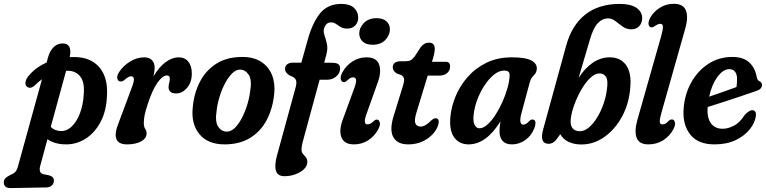

<svg xmlns="http://www.w3.org/2000/svg" viewBox="-113 -749 4024 1008"><path d="M71 -302Q45.5 -278 27 -295.5Q17.5 -305.5 22 -323Q26.5 -340.5 42 -356Q77 -397 132 -421L138.5 -445.5Q148 -481 168 -501Q188 -521 216 -521Q267.5 -521 253 -449Q264.5 -449.5 276 -449.5Q363.5 -449.5 409.2 -395Q455 -340.5 448.5 -244.5Q445 -164.5 414.5 -107.8Q384 -51 336.5 -21Q289 9 235 9Q175 9 136 -18L98 122.5Q88 159.5 116.5 166L143 171Q170 178 170 199Q170 215 158.8 225Q147.5 235 129.5 235L-56.5 238.5Q-93 239 -93 207.5Q-93 196.5 -85.8 188Q-78.5 179.5 -60.5 170.5Q-41 162.5 -32.8 153.5Q-24.5 144.5 -20 129L107.5 -333Q88.5 -319.5 71 -302ZM242.5 -377.5Q238.5 -377.5 234 -377L153.5 -83Q174 -61 210 -61Q239.5 -61 264.8 -86Q290 -111 306.5 -153.8Q323 -196.5 326.5 -251Q332.5 -318 308 -347.8Q283.5 -377.5 242.5 -377.5Z M519.5 -321.5Q505.5 -322.5 502.8 -337Q500 -351.5 511.5 -369.5Q534 -404 570 -426Q606 -448 644.5 -448Q670.5 -448 684.8 -433.2Q699 -418.5 699 -393Q699 -375.5 692.5 -348Q723.5 -399 757.5 -423.5Q791.5 -448 825 -448Q857.5 -448 875.8 -425.2Q894 -402.5 894 -363Q894 -316.5 868.8 -287.5Q843.5 -258.5 812.5 -258.5Q790 -258.5 781 -267.8Q772 -277 772 -290.5Q772 -302.5 775.2 -313Q778.5 -323.5 778.5 -337.5Q778.5 -353 762.5 -353Q741 -353 713.8 -315Q686.5 -277 662 -200.5Q649.5 -163 645.8 -141.8Q642 -120.5 642 -103.5Q642 -83 649.2 -72.8Q656.5 -62.5 656.5 -48.5Q656.5 -22.5 628 -6.8Q599.5 9 554 9Q463.5 9 510.5 -106L577.5 -285.5Q591 -320 590 -334.2Q589 -348.5 575 -348.5Q568 -348.5 559.8 -343.8Q551.5 -339 537.5 -327Q527.5 -320 519.5 -321.5Z M1159.5 -450Q1219 -450 1258.2 -424.5Q1297.5 -399 1315 -355Q1332.5 -311 1326.5 -255.5Q1319 -180 1287.8 -120Q1256.5 -60 1201 -25.5Q1145.5 9 1066 9Q978 9 933.8 -45Q889.5 -99 899 -186Q905.5 -259 936.2 -319Q967 -379 1022.5 -414.5Q1078 -450 1159.5 -450ZM1078.5 -58Q1099.5 -58 1119.2 -77Q1139 -96 1155.8 -127.5Q1172.5 -159 1184.2 -196.5Q1196 -234 1200.5 -270.5Q1210.5 -330 1192.5 -356.8Q1174.5 -383.5 1147 -383.5Q1126 -383.5 1106.2 -364.2Q1086.5 -345 1069.5 -313.5Q1052.5 -282 1040.8 -244.5Q1029 -207 1024.5 -170.5Q1015 -110.5 1032.2 -84.2Q1049.5 -58 1078.5 -58Z M1383.5 -388Q1383.5 -402 1394.2 -411Q1405 -420 1423 -420H1469L1500 -531Q1525 -625 1565.5 -676.8Q1606 -728.5 1679 -728.5Q1723.5 -728.5 1745.5 -707.8Q1767.5 -687 1767.5 -657Q1767.5 -631 1751.8 -615Q1736 -599 1710 -599Q1689 -599 1675.8 -607Q1662.5 -615 1651 -623.2Q1639.5 -631.5 1624 -631.5Q1601 -631.5 1589.5 -604Q1583 -585.5 1590 -565.5Q1597 -545.5 1603 -520.2Q1609 -495 1600 -461L1589 -419.5H1630.5Q1650.5 -419.5 1661.5 -413.2Q1672.5 -407 1672.5 -389.5Q1672.5 -365 1652.5 -347.8Q1632.5 -330.5 1605.5 -330.5H1565L1476.5 -5Q1470 18.5 1470 36.5Q1470 50.5 1477.8 59.2Q1485.5 68 1493 77.2Q1500.5 86.5 1500.5 101Q1500.5 122 1483 139Q1465.5 156 1438.2 166Q1411 176 1381 176Q1345 176 1336 148.5Q1327 121 1340.5 70L1439.5 -292Q1446 -316 1440.2 -329.8Q1434.5 -343.5 1410 -351.5Q1383.5 -366 1383.5 -388ZM1843 -514Q1809.5 -514 1791.5 -530.5Q1773.5 -547 1773 -573Q1773 -603 1797.2 -628.2Q1821.5 -653.5 1864.5 -653.5Q1898 -653.5 1916 -637Q1934 -620.5 1934 -595Q1934 -564.5 1910 -539.2Q1886 -514 1843 -514ZM1811.5 -151.5Q1791 -96 1816 -96Q1823.5 -96 1831.8 -100Q1840 -104 1850.5 -114.5Q1859 -122.5 1867 -121Q1877 -120 1880.8 -106.2Q1884.5 -92.5 1872.5 -69.5Q1852.5 -33 1819.2 -12Q1786 9 1746 9Q1693.5 9 1679.5 -28.2Q1665.5 -65.5 1686.5 -121L1747.5 -287.5Q1768.5 -343 1741 -343Q1733 -343 1725.2 -338.8Q1717.5 -334.5 1706.5 -323.5Q1698 -316 1690.5 -318Q1680 -319 1676.2 -332.5Q1672.5 -346 1684.5 -369Q1703.5 -404.5 1737.2 -426.2Q1771 -448 1811.5 -448Q1864 -448 1877.2 -410.5Q1890.5 -373 1871 -318.5Z M1993.5 -355 1970.5 -363Q1949 -376.5 1949 -394.5Q1949 -427.5 1992 -427.5H2016Q2033 -427.5 2043 -432.8Q2053 -438 2065 -454L2095 -500.5Q2113.5 -525 2138.5 -525Q2169.5 -525 2169.5 -493.5Q2169.5 -484.5 2167.2 -471.5Q2165 -458.5 2159.5 -439.5L2154.5 -424.5H2227.5Q2250 -424.5 2250 -401Q2250 -378 2234 -365Q2218 -352 2191.5 -352H2132.5L2074 -160.5Q2061 -118.5 2067.8 -101.5Q2074.5 -84.5 2095.5 -84.5Q2119 -84.5 2148.5 -114.5Q2165 -129.5 2175.5 -128Q2193.5 -126.5 2189.5 -101.5Q2184.5 -75 2163 -49.5Q2141.5 -24 2107.5 -7.5Q2073.5 9 2030 9Q1971.5 9 1950.8 -31Q1930 -71 1957.5 -152.5L1999 -287Q2009.5 -318.5 2008.5 -332.5Q2007.5 -346.5 1993.5 -355Z M2624.5 -154Q2616 -122 2619.5 -108.2Q2623 -94.5 2634.5 -94.5Q2648.5 -94.5 2667.5 -115Q2676.5 -123 2684 -121.5Q2707.5 -119 2692 -75Q2676 -35 2643.8 -13Q2611.5 9 2575 9Q2541.5 9 2525.5 -9.2Q2509.5 -27.5 2509.5 -59Q2509.5 -70.5 2510.5 -83.2Q2511.5 -96 2514.5 -112Q2439.5 9 2347 9Q2298.5 9 2271.8 -27.2Q2245 -63.5 2251.5 -135Q2256 -187.5 2278.5 -242.5Q2301 -297.5 2341.5 -344Q2382 -390.5 2440.2 -419.2Q2498.5 -448 2575 -448Q2646.5 -448 2677.2 -431.2Q2708 -414.5 2705 -385.5Q2703.5 -370.5 2696.5 -362Q2689.5 -353.5 2681.2 -343.8Q2673 -334 2668 -316ZM2374 -150Q2369 -113.5 2378.2 -94.5Q2387.5 -75.5 2404 -75.5Q2424 -75.5 2445.8 -94.8Q2467.5 -114 2487.8 -145.2Q2508 -176.5 2524.5 -213.5Q2541 -250.5 2551.2 -286.5Q2561.5 -322.5 2562.5 -351Q2563.5 -364.5 2557.2 -371.5Q2551 -378.5 2533 -378.5Q2508 -378.5 2482.2 -358.5Q2456.5 -338.5 2433.8 -305.2Q2411 -272 2395 -231.5Q2379 -191 2374 -150Z M2983.5 -539.5 2924.5 -339.5Q2957 -391 2998.8 -419.5Q3040.5 -448 3088.5 -448Q3144 -448 3173.5 -407.8Q3203 -367.5 3196 -290.5Q3190 -207 3153.8 -139Q3117.5 -71 3061.2 -30.8Q3005 9.5 2939.5 9.5Q2902 9.5 2873 -3.8Q2844 -17 2828.5 -44.5L2805 -12.5Q2787.5 6 2767.5 6Q2718 6 2738.5 -69.5L2859.5 -510Q2889 -617 2960 -672.8Q3031 -728.5 3140.5 -728.5Q3199 -728.5 3228.8 -707.5Q3258.5 -686.5 3258.5 -654Q3258.5 -629 3243.2 -612Q3228 -595 3201 -595Q3176.5 -595 3156.5 -609.2Q3136.5 -623.5 3118 -638Q3099.5 -652.5 3079.5 -652.5Q3049.5 -652.5 3025.5 -627.5Q3001.5 -602.5 2983.5 -539.5ZM3034.5 -363.5Q3010 -363.5 2985 -339.2Q2960 -315 2938.8 -278Q2917.5 -241 2902.8 -201Q2888 -161 2884 -128.5Q2879 -94 2892 -77Q2905 -60 2930.5 -60Q2956 -60 2979.8 -80.8Q3003.5 -101.5 3023.2 -134.2Q3043 -167 3056 -205Q3069 -243 3073 -277.5Q3080.5 -326.5 3069 -345Q3057.5 -363.5 3034.5 -363.5Z M3485 -600.5 3359.5 -157Q3349.5 -122.5 3350.8 -109.2Q3352 -96 3364 -96Q3372 -96 3380 -99.8Q3388 -103.5 3397.5 -114.5Q3407 -123 3416 -122Q3426.5 -121 3430.2 -107.2Q3434 -93.5 3422 -70Q3403 -34.5 3369 -12.8Q3335 9 3291 9Q3242 9 3229.2 -26Q3216.5 -61 3233.5 -120.5L3359 -562.5Q3368.5 -597 3367.2 -610.5Q3366 -624 3354 -624Q3342.5 -624 3327 -613.5Q3313 -603.5 3305.5 -605.5Q3295.5 -606.5 3292.2 -620Q3289 -633.5 3301 -656.5Q3319 -688 3351.5 -708.5Q3384 -729 3424.5 -729Q3474.5 -729 3488 -694Q3501.5 -659 3485 -600.5Z M3855 -138Q3850 -103.5 3822.8 -69.5Q3795.5 -35.5 3748.8 -13.2Q3702 9 3638 9Q3553 9 3512.2 -41Q3471.5 -91 3475.5 -170.5Q3479.5 -248.5 3513.8 -312Q3548 -375.5 3604.5 -412.8Q3661 -450 3731.5 -450Q3790 -450 3820.8 -421Q3851.5 -392 3859.5 -346Q3862.5 -334.5 3865.2 -330.2Q3868 -326 3873.5 -323Q3886 -318 3887.5 -305Q3888.5 -294 3880.8 -285Q3873 -276 3851.5 -269.5Q3819 -258 3774.2 -243Q3729.5 -228 3683.8 -213.2Q3638 -198.5 3602 -187V-186.5Q3598 -131.5 3619 -102.2Q3640 -73 3681 -73Q3710 -73 3741.2 -89.8Q3772.5 -106.5 3796 -144.5Q3823.5 -174.5 3840.5 -170Q3859.5 -165.5 3855 -138ZM3715.5 -386Q3683.5 -386 3653.5 -345.2Q3623.5 -304.5 3610 -241.5Q3644 -253 3683.5 -266.8Q3723 -280.5 3753.5 -292Q3756.5 -309.5 3756.5 -335Q3756.5 -358.5 3746.2 -372.2Q3736 -386 3715.5 -386Z"/></svg>

Font: Fraunces 144pt S100 SemiBold
Style: Italic
Weight: 600
Italic angle: -16°
Version: Version 1.000; ttfautohint (v1.8.3)